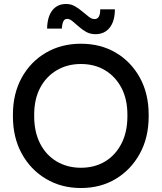

<svg xmlns="http://www.w3.org/2000/svg" viewBox="-20 -933 813 966"><path d="M387 13Q289 13 211.5 -33Q134 -79 89.5 -160Q45 -241 45 -348V-356Q45 -462 89.5 -542.5Q134 -623 211.5 -668Q289 -713 387 -713Q486 -713 562.5 -668Q639 -623 683.5 -542.5Q728 -462 728 -356V-348Q728 -241 683.5 -160Q639 -79 562.5 -33Q486 13 387 13ZM387 -89Q456 -89 508.5 -120.5Q561 -152 591 -210.5Q621 -269 621 -348V-356Q621 -434 591 -491Q561 -548 508.5 -579.5Q456 -611 387 -611Q319 -611 265.5 -579.5Q212 -548 182 -491Q152 -434 152 -356V-348Q152 -269 182 -210.5Q212 -152 265.5 -120.5Q319 -89 387 -89ZM460 -761Q434 -761 413.5 -772.5Q393 -784 376 -799.5Q359 -815 344.5 -826.5Q330 -838 318 -838Q304 -838 298 -824Q292 -810 291 -789H217Q218 -848 243 -880.5Q268 -913 313 -913Q337 -913 357 -901.5Q377 -890 394.5 -875Q412 -860 427 -848.5Q442 -837 455 -837Q472 -837 478.5 -851.5Q485 -866 484 -886H558Q558 -827 532 -794Q506 -761 460 -761Z"/></svg>

Font: SUSE Thin Medium
Style: Regular
Weight: 500
Version: Version 1.000